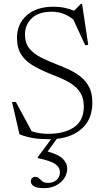

<svg xmlns="http://www.w3.org/2000/svg" viewBox="-20 -715 550 1000"><path d="M209 265Q170 265 155.2 254.2Q140.5 243.5 140.5 229.5Q140.5 219.5 147 212.8Q153.5 206 164.5 206Q175.5 206 183.2 213.8Q191 221.5 201 229.5Q211 237.5 229 237.5Q258 237.5 275 222Q292 206.5 292 182Q292 156.5 267.5 139.2Q243 122 176.5 108.5V104L246 10Q241 10 235.5 10Q190 10 154.5 4.5Q119 -1 81.5 -15.5L42.5 -184H62.5L145 -31.5Q166.5 -24 188.2 -21Q210 -18 232 -18Q314.5 -18 365.5 -52.2Q416.5 -86.5 416.5 -161Q416.5 -202.5 399.5 -230.2Q382.5 -258 354.5 -276.8Q326.5 -295.5 293.5 -309.2Q260.5 -323 228 -336Q184.5 -354 148.2 -376Q112 -398 90.2 -431.2Q68.5 -464.5 68.5 -517.5Q68.5 -590.5 119.2 -635.2Q170 -680 258 -680Q289.5 -680 315.8 -674.5Q342 -669 366 -659L401.5 -695H407.5L439.5 -481.5L424 -479L361.5 -614Q332 -636.5 305.5 -645.2Q279 -654 249.5 -654Q180.5 -654 145.2 -619.5Q110 -585 110 -536.5Q110 -490 133.5 -461.8Q157 -433.5 195.2 -414.8Q233.5 -396 277 -379Q309.5 -366.5 342 -351.2Q374.5 -336 401.5 -314.2Q428.5 -292.5 444.8 -260.5Q461 -228.5 461 -182Q461 -97 410.5 -49Q360 -1 276 8L228 74Q286 90 308 112.8Q330 135.5 330 162Q330 205.5 295 235.2Q260 265 209 265Z"/></svg>

Font: Newsreader Text Light
Style: Regular
Weight: 300
Designer: Hugues Gentile
Foundry: Production Type
Version: Version 1.001